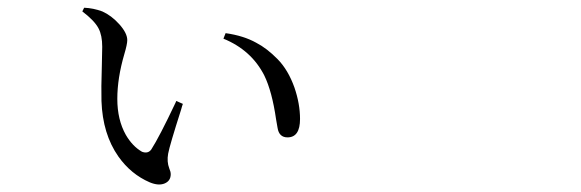

<svg xmlns="http://www.w3.org/2000/svg" viewBox="-20 -499 1540 509"><path d="M377 -15.6Q327.1 -37.1 293.9 -84Q252 -143.6 249 -231.4Q248 -263.7 250 -326.2Q251 -360.4 251 -375Q251 -405.3 241.2 -423.8Q230.5 -444.3 198.2 -468.8L203.1 -478.5Q227.5 -477.5 251 -468.8Q275.4 -458 296.4 -434.6Q317.4 -411.1 317.4 -392.6Q317.4 -381.8 309.6 -355.5Q291 -292 291 -236.8Q291 -181.6 313.5 -141.6Q331.1 -111.3 356.4 -96.7Q372.1 -90.8 380.9 -102.5Q402.3 -135.7 445.3 -226.6Q446.3 -229.5 447.3 -231.4L464.8 -223.6Q462.9 -218.8 460 -208Q429.7 -113.3 425.8 -91.8Q421.9 -70.3 428.7 -52.7Q432.6 -43.9 432.6 -37.1Q432.6 -19.5 416.5 -12.7Q400.4 -5.9 377 -15.6ZM742.2 -134.8Q719.7 -134.8 715.8 -160.2Q714.8 -167 711.9 -182.6Q701.2 -256.8 680.7 -298.8Q646.5 -366.2 572.3 -396.5L578.1 -411.1Q626 -404.3 659.2 -385.7Q687.5 -371.1 715.8 -342.3Q744.1 -313.5 760.7 -266.6Q775.4 -223.6 775.4 -183.6Q775.4 -134.8 742.2 -134.8Z"/></svg>

Font: Bpmf GenRyu Min R
Style: R
Weight: 400
Foundry: But Ko
Version: Version 1.320